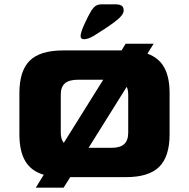

<svg xmlns="http://www.w3.org/2000/svg" viewBox="-20 -822 877 891"><path d="M767 -390V-199Q767 -95 718.5 -47.5Q670 0 565 0H306L275 49H146L183 -11Q125 -28 97.5 -74Q70 -120 70 -199V-390Q70 -493 118 -540.5Q166 -588 273 -588H544L563 -619H693L664 -573Q717 -554 742 -509Q767 -464 767 -390ZM276 -159 459 -452H342Q301 -452 281.5 -435.5Q262 -419 262 -382V-207Q262 -176 276 -159ZM575 -382Q575 -405 568 -419L391 -136H497Q537 -136 556 -153Q575 -170 575 -207ZM404 -773Q414 -788 424.5 -795Q435 -802 454 -802H515Q535 -802 544.5 -795.5Q554 -789 554 -773Q554 -752 513.5 -721.5Q473 -691 414 -655Q388 -640 370 -640Q354 -640 354 -654Q354 -671 371.5 -709.5Q389 -748 404 -773Z"/></svg>

Font: Gold Bold
Style: Regular
Weight: 400
Designer: jaiki
Version: Version 1.000